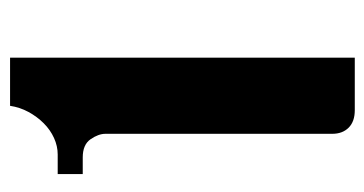

<svg xmlns="http://www.w3.org/2000/svg" viewBox="-196 -546 742 391"><g transform="rotate(-90 175.5 -351.0)"><path d="M16 -605H56Q73 -605 89.5 -612.5Q106 -620 119.5 -633.5Q133 -647 142.5 -664.5Q152 -682 155 -702H253V0H146Q123 0 110.5 -12.5Q98 -25 98 -46V-508Q98 -522 87 -538Q76 -554 50 -554H16Z"/></g></svg>

Font: Cafe24 Danjunghae
Style: Regular
Weight: 400
Designer: Cafe24 thkim, hmlim, mnelim, nhlee, sslee, sskim, smlim, yjkim, sdjeong, hskwak & 4IRTF
Foundry: Cafe24
Version: Version 1.000